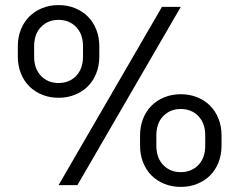

<svg xmlns="http://www.w3.org/2000/svg" viewBox="-20 -727 940 754"><path d="M210 -343Q175 -343 145.5 -355Q116 -367 95 -388Q74 -409 62 -439Q50 -469 50 -505V-545Q50 -581 62 -611Q74 -641 95 -662Q116 -683 145.5 -695Q175 -707 210 -707Q245 -707 274.5 -695Q304 -683 325 -662Q346 -641 358 -611Q370 -581 370 -545V-505Q370 -469 358 -439Q346 -409 325 -388Q304 -367 274.5 -355Q245 -343 210 -343ZM210 -401Q252 -401 279 -429Q306 -457 306 -505V-545Q306 -593 279 -621Q252 -649 210 -649Q168 -649 141 -621Q114 -593 114 -545V-505Q114 -457 141 -429Q168 -401 210 -401ZM690 7Q655 7 625.5 -5Q596 -17 575 -38Q554 -59 542 -89Q530 -119 530 -155V-195Q530 -231 542 -261Q554 -291 575 -312Q596 -333 625.5 -345Q655 -357 690 -357Q725 -357 754.5 -345Q784 -333 805 -312Q826 -291 838 -261Q850 -231 850 -195V-155Q850 -119 838 -89Q826 -59 805 -38Q784 -17 754.5 -5Q725 7 690 7ZM690 -51Q732 -51 759 -79Q786 -107 786 -155V-195Q786 -243 759 -271Q732 -299 690 -299Q648 -299 621 -271Q594 -243 594 -195V-155Q594 -107 621 -79Q648 -51 690 -51ZM616 -700H690L284 0H210Z"/></svg>

Font: PT Root UI Web
Style: Regular
Weight: 400
Designer: Vitaly Kuzmin
Foundry: ParaType Ltd.
Version: Version 1.000W